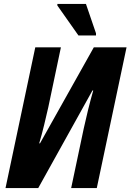

<svg xmlns="http://www.w3.org/2000/svg" viewBox="-20 -954 662 974"><path d="M8 0 159 -714H289L225 -410Q216 -370 204 -320.5Q192 -271 179 -227H183L456 -714H622L471 0H341L405 -303Q414 -345 427 -397.5Q440 -450 453 -495H449L174 0ZM378 -774 271 -926V-934H416L467 -785V-774Z"/></svg>

Font: Noto Sans Condensed
Style: Bold Italic
Weight: 700
Width: 3
Italic angle: -12°
Designer: Monotype Design Team
Foundry: Monotype Imaging Inc.
Version: Version 2.013; ttfautohint (v1.8.4.7-5d5b)